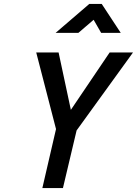

<svg xmlns="http://www.w3.org/2000/svg" viewBox="-20 -950 692 970"><path d="M261 -784 431 -930H494L590 -784H491L453 -850L376 -784ZM652 -685 367 -291 298 0H194L263 -298L163 -685H276L338 -395L534 -685Z"/></svg>

Font: Titillium Web SemiBold
Style: Italic
Weight: 600
Italic angle: -13°
Version: Version 1.002;PS 57.000;hotconv 1.0.70;makeotf.lib2.5.55311